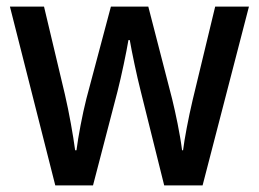

<svg xmlns="http://www.w3.org/2000/svg" viewBox="-20 -560 781 580"><path d="M405 -285 476 0H592L732 -540H630L562 -258C549 -203 537 -139 533 -106H530C524 -155 510 -220 500 -261L428 -540H315L241 -262C229 -215 216 -146 211 -106H207C201 -151 189 -219 176 -275L113 -540H10L147 0H261L335 -284C347 -331 362 -403 368 -439H372C378 -404 393 -332 405 -285Z"/></svg>

Font: Noto Sans Arabic UI SmCn Md
Style: Regular
Weight: 500
Width: 4
Designer: Monotype Design Team, Nadine Chahine and Nizar Qandah
Foundry: Monotype Imaging Inc.
Version: Version 2.010